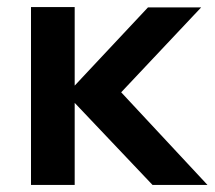

<svg xmlns="http://www.w3.org/2000/svg" viewBox="-20 -525 609 545"><path d="M569 0H413L192 -233V0H68V-505H192V-282L400 -504H551L324 -263Z"/></svg>

Font: PRinguin Sans
Style: Bold
Weight: 700
Designer: Vernon Adams
Foundry: Vernon Adams
Version: ""